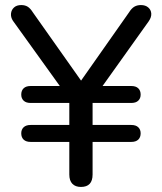

<svg xmlns="http://www.w3.org/2000/svg" viewBox="-20 -732 640 759"><path d="M300 7Q278 7 266 -5.5Q254 -18 254 -42V-171H101Q83 -171 73.5 -180Q64 -189 64 -205Q64 -220 73.5 -229Q83 -238 101 -238H254V-325H101Q83 -325 73.5 -334Q64 -343 64 -358Q64 -374 73.5 -383Q83 -392 101 -392H228V-376L31 -650Q22 -664 23.5 -678.5Q25 -693 35.5 -702.5Q46 -712 64 -712Q79 -712 89.5 -705.5Q100 -699 110 -683L312 -397H289L490 -683Q500 -699 511 -705.5Q522 -712 537 -712Q555 -712 566 -702.5Q577 -693 578 -678.5Q579 -664 568 -648L374 -376V-392H499Q517 -392 526.5 -383Q536 -374 536 -358Q536 -343 526.5 -334Q517 -325 499 -325H346V-238H499Q517 -238 526.5 -229Q536 -220 536 -205Q536 -189 526.5 -180Q517 -171 499 -171H346V-42Q346 7 300 7Z"/></svg>

Font: Nunito Medium
Style: Regular
Weight: 500
Designer: Vernon Adams
Foundry: Vernon Adams
Version: Version 3.601